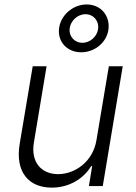

<svg xmlns="http://www.w3.org/2000/svg" viewBox="-20 -847 617 874"><path d="M349.4 -609C413 -609 468 -655.9 474.1 -716.3C480.1 -777 438.2 -826.7 374.6 -826.7C311.1 -826.7 255.3 -777 248.6 -716.3C242.2 -655.9 286.2 -609 349.4 -609ZM355.1 -652.3C317.8 -652.3 293.3 -682.9 296.9 -716.3C300.8 -751.1 331.7 -782.3 369 -782.3C406.2 -782.3 431.1 -751.1 426.8 -716.3C422.6 -682.9 392.8 -652.3 355.1 -652.3ZM419 -208.5C402.3 -108.3 318.5 -54.3 244.7 -54.3C166.2 -54.3 120.4 -110.8 133.9 -196L192.1 -545.5H128.9L69.6 -192.1C48.3 -62.9 111.2 7.1 215.9 7.1C295.8 7.1 360.8 -34.4 394.9 -90.6H399.5L384.6 0H447.8L538.7 -545.5H475.5Z"/></svg>

Font: TID UI Light
Style: Italic
Weight: 300
Italic angle: -9.39999°
Designer: The TID Project Authors
Foundry: Bakken & Bæck
Version: Version 1.001;hotconv 1.0.109;makeotfexe 2.5.65596